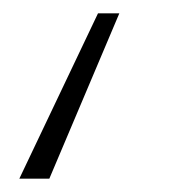

<svg xmlns="http://www.w3.org/2000/svg" viewBox="-20 -129 286 288"><path d="M159 -109 54 139H9L127 -109Z"/></svg>

Font: Fira Sans Extra Condensed ExtraLight
Style: Italic
Weight: 275
Width: 3
Italic angle: -8°
Designer: Carrois Corporate & Edenspiekermann AG
Foundry: Carrois Corporate GbR & Edenspiekermann AG
Version: Version 4.203